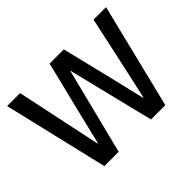

<svg xmlns="http://www.w3.org/2000/svg" viewBox="-139 -951 1205 1205"><g transform="rotate(-45 463.0 -349.0)"><path d="M316 0 407 -361 460 -573H462L514 -361L603 0H730L902 -698H791L718 -362L667 -131H664L609 -362L527 -698H401L318 -362L262 -130H259L210 -362L139 -698H24L189 0Z"/></g></svg>

Font: IBMKR Medm
Style: Regular
Weight: 500
Designer: Mike Abbink; Paul van der Laan; Pieter van Rosmalen; Wujin Sim; Chorong Kim; Dohee Lee;
Foundry: Sandoll Inc.
Version: Version 1.002